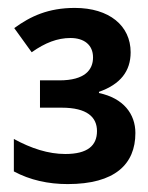

<svg xmlns="http://www.w3.org/2000/svg" viewBox="-20 -877 373 485"><path d="M151 -412C270 -412 322 -462 322 -541C322 -589 292 -629 230 -642V-645C284 -664 310 -697 310 -745C310 -812 256 -857 169 -857C102 -857 57 -836 16 -806L60 -745C94 -769 125 -781 158 -781C192 -781 215 -764 215 -732C215 -701 195 -674 130 -674H81V-605H136C200 -605 225 -581 225 -546C225 -509 201 -488 145 -488C102 -488 59 -502 15 -526V-444C56 -422 102 -412 151 -412Z"/></svg>

Font: Noto Sans Tamil UI SemiBold
Style: Regular
Weight: 600
Designer: Jelle Bosma - Monotype Design Team
Foundry: Monotype Imaging Inc.
Version: Version 2.004